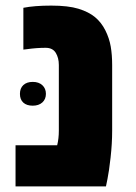

<svg xmlns="http://www.w3.org/2000/svg" viewBox="-20 -662 482 682"><path d="M63 -634.3Q102.1 -642.1 162.1 -642.1Q222.2 -642.1 258.8 -630.9Q295.4 -619.6 317.9 -600.8Q340.3 -582 354.2 -554.2Q368.2 -526.4 373.3 -496.8Q378.4 -467.3 378.4 -431.2V-197.8Q378.4 -151.9 372.8 -102.3Q367.2 -52.7 361.8 -26.4L356.4 0H35.2V-146H183.1Q189 -169.9 189 -197.8V-431.2Q189 -456.5 178 -474.4Q167 -492.2 142.1 -492.2Q110.4 -492.2 75.7 -487.3L63 -485.8ZM50.8 -328.6Q50.8 -348.6 63 -359.9Q75.2 -371.1 96.4 -371.1Q117.7 -371.1 130.4 -359.4Q143.1 -347.7 143.1 -328.6Q143.1 -309.6 130.4 -298.1Q117.7 -286.6 96.2 -286.6Q74.7 -286.6 62.7 -297.6Q50.8 -308.6 50.8 -328.6Z"/></svg>

Font: Open Sans Hebrew Extra Bold
Style: Regular
Weight: 800
Foundry: Ascender Corporation, Yanek Iontef
Version: Version 2.001;PS 002.001;hotconv 1.0.70;makeotf.lib2.5.58329